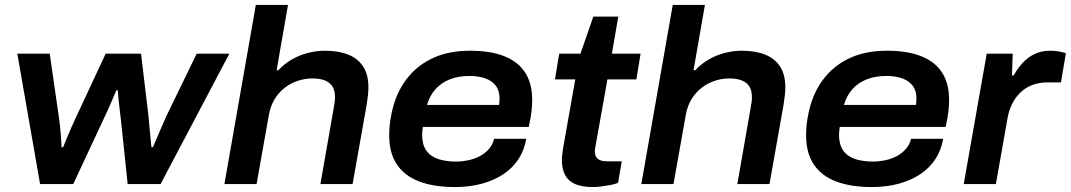

<svg xmlns="http://www.w3.org/2000/svg" viewBox="-20 -744 4328 776"><path d="M142 0 50 -527H181L217 -277Q220 -259 222.5 -235.5Q225 -212 226.5 -189Q228 -166 229 -149H235Q242 -165 251 -187.5Q260 -210 270.5 -233.5Q281 -257 290 -276L407 -527H550L580 -276Q581 -265 583 -242.5Q585 -220 587.5 -195Q590 -170 592 -149H598Q606 -167 616 -191Q626 -215 636 -237.5Q646 -260 653 -276L775 -527H907L629 0H496L469 -257Q467 -276 464 -299Q461 -322 459 -343Q457 -364 456 -379H450Q444 -364 434.5 -342Q425 -320 415 -297.5Q405 -275 396 -257L276 0Z M887 0 1014 -724H1144L1098 -460H1105Q1130 -487 1161 -504.5Q1192 -522 1226 -530.5Q1260 -539 1293 -539Q1348 -539 1387 -523.5Q1426 -508 1447.5 -475.5Q1469 -443 1469 -391Q1469 -375 1467 -358Q1465 -341 1462 -321L1405 0H1275L1329 -309Q1331 -320 1332.5 -330.5Q1334 -341 1334 -350Q1334 -379 1323 -395.5Q1312 -412 1291.5 -419.5Q1271 -427 1243 -427Q1213 -427 1184 -417.5Q1155 -408 1130.5 -389Q1106 -370 1089.5 -342.5Q1073 -315 1067 -281L1017 0Z M1819 12Q1734 12 1674.5 -10.5Q1615 -33 1584 -79.5Q1553 -126 1553 -197Q1553 -230 1558 -261.5Q1563 -293 1571 -320Q1591 -387 1632.5 -436Q1674 -485 1735.5 -512Q1797 -539 1880 -539Q1963 -539 2019 -516.5Q2075 -494 2103 -450Q2131 -406 2131 -340Q2131 -322 2128.5 -296.5Q2126 -271 2117 -231H1689Q1688 -222 1687 -214Q1686 -206 1686 -199Q1686 -161 1702 -137Q1718 -113 1749 -102Q1780 -91 1824 -91Q1847 -91 1871.5 -96Q1896 -101 1917.5 -112Q1939 -123 1955 -140.5Q1971 -158 1977 -183H2107Q2099 -137 2075.5 -101Q2052 -65 2014.5 -40Q1977 -15 1927.5 -1.5Q1878 12 1819 12ZM1706 -320H1997Q1998 -328 1998.5 -334.5Q1999 -341 1999 -346Q1999 -378 1983.5 -398Q1968 -418 1940.5 -427.5Q1913 -437 1878 -437Q1833 -437 1798.5 -423.5Q1764 -410 1740.5 -384Q1717 -358 1706 -320Z M2377 12Q2331 12 2303.5 -0.5Q2276 -13 2263.5 -37.5Q2251 -62 2251 -97Q2251 -108 2252.5 -120.5Q2254 -133 2256 -146L2305 -423H2223L2240 -527H2326L2378 -677H2479L2453 -527H2569L2552 -423H2435L2388 -160Q2387 -154 2385.5 -145Q2384 -136 2384 -132Q2384 -113 2395.5 -102.5Q2407 -92 2435 -92H2493L2478 -5Q2466 0 2448 3.5Q2430 7 2411 9.5Q2392 12 2377 12Z M2572 0 2699 -724H2829L2783 -460H2790Q2815 -487 2846 -504.5Q2877 -522 2911 -530.5Q2945 -539 2978 -539Q3033 -539 3072 -523.5Q3111 -508 3132.5 -475.5Q3154 -443 3154 -391Q3154 -375 3152 -358Q3150 -341 3147 -321L3090 0H2960L3014 -309Q3016 -320 3017.5 -330.5Q3019 -341 3019 -350Q3019 -379 3008 -395.5Q2997 -412 2976.5 -419.5Q2956 -427 2928 -427Q2898 -427 2869 -417.5Q2840 -408 2815.5 -389Q2791 -370 2774.5 -342.5Q2758 -315 2752 -281L2702 0Z M3504 12Q3419 12 3359.5 -10.5Q3300 -33 3269 -79.5Q3238 -126 3238 -197Q3238 -230 3243 -261.5Q3248 -293 3256 -320Q3276 -387 3317.5 -436Q3359 -485 3420.5 -512Q3482 -539 3565 -539Q3648 -539 3704 -516.5Q3760 -494 3788 -450Q3816 -406 3816 -340Q3816 -322 3813.5 -296.5Q3811 -271 3802 -231H3374Q3373 -222 3372 -214Q3371 -206 3371 -199Q3371 -161 3387 -137Q3403 -113 3434 -102Q3465 -91 3509 -91Q3532 -91 3556.5 -96Q3581 -101 3602.5 -112Q3624 -123 3640 -140.5Q3656 -158 3662 -183H3792Q3784 -137 3760.5 -101Q3737 -65 3699.5 -40Q3662 -15 3612.5 -1.5Q3563 12 3504 12ZM3391 -320H3682Q3683 -328 3683.5 -334.5Q3684 -341 3684 -346Q3684 -378 3668.5 -398Q3653 -418 3625.5 -427.5Q3598 -437 3563 -437Q3518 -437 3483.5 -423.5Q3449 -410 3425.5 -384Q3402 -358 3391 -320Z M3875 0 3968 -527H4073L4070 -439H4077Q4091 -465 4111.5 -488Q4132 -511 4160 -525Q4188 -539 4224 -539Q4243 -539 4259.5 -536Q4276 -533 4288 -529L4268 -411H4214Q4179 -411 4151 -400Q4123 -389 4102.5 -368.5Q4082 -348 4069 -320.5Q4056 -293 4051 -260L4005 0Z"/></svg>

Font: Archivo SemiExpanded SemiBold
Style: Italic
Weight: 600
Width: 6
Italic angle: -10°
Designer: Hector Gatti
Foundry: Omnibus-Type
Version: Version 2.001